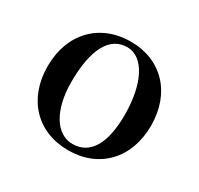

<svg xmlns="http://www.w3.org/2000/svg" viewBox="-133 -766 966 933"><g transform="rotate(30 350.0 -300.0)"><path d="M60 -300C60 -117 176 5 350 5C524 5 640 -117 640 -300C640 -483 524.1 -605 352 -605C177.5 -605 60 -483 60 -300ZM198 -290.5C198 -473.4 251 -573 350.2 -573C441.9 -573 503 -455.5 503 -281C503 -119.8 450.5 -32 353 -32C259.8 -32 198 -136 198 -290.5Z"/></g></svg>

Font: Prida01
Style: Black
Weight: 900
Designer: gluk
Foundry: gluk
Version: Version 00.072